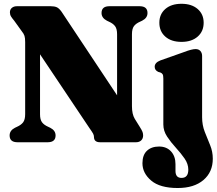

<svg xmlns="http://www.w3.org/2000/svg" viewBox="-20 -732 1115 988"><path d="M266 -35Q266 0 225.5 0H70Q29.5 0 29.5 -35Q29.5 -60.5 57 -74.5L67.5 -79.5Q88 -88.5 98.8 -102.2Q109.5 -116 109.5 -144.5V-515Q109.5 -536.5 106 -547.5Q102.5 -558.5 91.5 -572L53 -625.5Q42.5 -638 36.8 -647.2Q31 -656.5 31 -668.5Q31 -683 41 -691.5Q51 -700 67 -700H241Q259.5 -700 271.5 -695Q283.5 -690 296.5 -672L582.5 -241.5V-555.5Q582.5 -583.5 572.2 -597.2Q562 -611 540.5 -620.5L530 -625.5Q502.5 -640 502.5 -665Q502.5 -700 543 -700H698.5Q739 -700 739 -665Q739 -639.5 711.5 -625.5L701 -620.5Q680 -611.5 669.5 -597.8Q659 -584 659 -555.5V-185.5Q659 -144.5 673.5 -120.5L699 -79.5Q710.5 -61.5 713.5 -52.8Q716.5 -44 716.5 -35Q716.5 -19 706.5 -9.5Q696.5 0 680 0H495Q463.5 0 463.5 -27.5Q463.5 -36 458.8 -44.8Q454 -53.5 438.5 -75.5L186 -452.5V-144Q186 -116.5 196.2 -102.8Q206.5 -89 228 -79.5L238.5 -74.5Q266 -60.5 266 -35ZM914 -516.5Q861.5 -516.5 830.8 -543.5Q800 -570.5 800 -615Q800 -659 830.8 -685.8Q861.5 -712.5 914 -712.5Q966 -712.5 997 -685.8Q1028 -659 1028 -615Q1028 -570.5 997 -543.5Q966 -516.5 914 -516.5ZM1020 -129Q1020 -88 1033.8 -53.2Q1047.5 -18.5 1061.2 14.8Q1075 48 1075 84.5Q1075 153.5 1026.8 194.5Q978.5 235.5 894.5 235.5Q803 235.5 758 197.2Q713 159 713 108Q713 65.5 736.2 43.8Q759.5 22 798.5 22Q837 22 860 47Q883 72 883 112.5V147.5Q883 183.5 914 183.5Q949 183.5 949 141Q949 111.5 929.8 83.8Q910.5 56 885 28.2Q859.5 0.5 840 -29Q820.5 -58.5 820.5 -91.5V-327.5Q820.5 -343.5 816.8 -349.8Q813 -356 805 -359L794.5 -362Q776 -370.5 776 -388.5Q776 -409.5 805 -421L928 -464.5Q967 -479.5 986.5 -479.5Q1002.5 -479.5 1011.2 -469.5Q1020 -459.5 1020 -444Z"/></svg>

Font: Fraunces 72pt S050 Black
Style: Regular
Weight: 900
Version: Version 1.000; ttfautohint (v1.8.3)